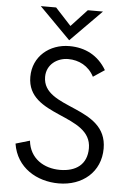

<svg xmlns="http://www.w3.org/2000/svg" viewBox="-60 -936 665 987"><g transform="rotate(5 272.5 -442.0)"><path d="M270.5 -730 430.7 -892.1H352.5L270.5 -803.7L189 -892.1H109.9ZM280.3 7.8C402.8 7.8 495.6 -69.3 495.6 -190.9C495.6 -414.1 163.6 -362.3 163.6 -532.2C163.6 -595.2 216.8 -633.3 274.4 -633.3C329.1 -633.3 380.4 -607.9 408.2 -553.7L466.8 -592.8C423.8 -666 356 -700.2 274.9 -700.2C172.4 -700.2 87.9 -631.3 87.9 -525.4C87.9 -315.9 419.9 -365.2 419.9 -185.5C419.9 -101.6 363.3 -62 280.8 -62C199.2 -62 124.5 -106 114.7 -198.2L42 -176.8C61.5 -53.2 168 7.8 280.3 7.8Z"/></g></svg>

Font: HK Grotesk
Style: Regular
Weight: 400
Designer: Alfredo Marco Pradil and Stefan Peev
Foundry: Hanken Design Co.
Version: Version 1.045;PS 001.045;hotconv 1.0.88;makeotf.lib2.5.64775